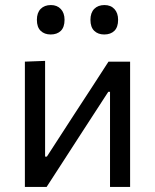

<svg xmlns="http://www.w3.org/2000/svg" viewBox="-20 -740 614 760"><path d="M78.5 0V-496L158.5 -499V-120H165.5L272 -284.5Q306.5 -337.5 341.5 -391Q376 -444 409.5 -496H495V0H415.5V-376.5H408.5L303 -214Q268 -160 233.5 -106.5Q198.5 -53 164.5 0ZM392.5 -603.5Q368 -603.5 353 -618Q338 -632.5 338 -661.5Q338 -689.5 353 -704.8Q368 -720 393.5 -720Q418.5 -720 433 -704.2Q447.5 -688.5 447.5 -661.5Q447.5 -632.5 432.8 -618Q418 -603.5 392.5 -603.5ZM180.5 -603.5Q156 -603.5 141 -618Q126 -632.5 126 -661.5Q126 -689.5 141 -704.8Q156 -720 181.5 -720Q206 -720 220.8 -704.2Q235.5 -688.5 235.5 -661.5Q235.5 -632.5 220.8 -618Q206 -603.5 180.5 -603.5Z"/></svg>

Font: Heraclito
Style: Regular
Weight: 400
Designer: Kostas Bartsokas (font) & Cristiano Sobral (main changes)
Foundry: Kostas Bartsokas (font) & Cristiano Sobral (main changes)
Version: Version 1.00;July 8, 2020;FontCreator 13.0.0.2655 64-bit